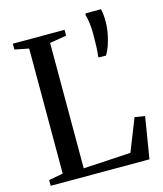

<svg xmlns="http://www.w3.org/2000/svg" viewBox="-117 -883 824 970"><g transform="rotate(-15 294.5 -398.0)"><path d="M27 0V-30L101.5 -44V-698L28 -712.5V-743H298.5V-712.5L211 -698V-42L459 -56.5L526 -225.5L579 -217L543.5 0ZM467 -563 430 -563.5 427.5 -568.5Q431 -591 432 -621.8Q433 -652.5 433 -686Q433 -717 429.5 -743.8Q426 -770.5 420.5 -787L423 -796H503Q506.5 -785 508.2 -767.8Q510 -750.5 510 -727Q510 -703 505 -673.5Q500 -644 490.5 -615Q481 -586 467 -563Z"/></g></svg>

Font: Merriweather 96pt
Style: Regular
Weight: 400
Version: Version 2.100